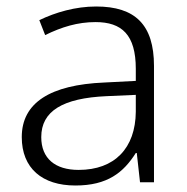

<svg xmlns="http://www.w3.org/2000/svg" viewBox="-20 -561 576 591"><path d="M276 -541C212 -541 151 -523 101 -499L119 -453C170 -478 219 -493 274 -493C355 -493 398 -454 398 -349V-312L301 -307C135 -300 47 -245 47 -139C47 -43 110 10 212 10C311 10 360 -30 398 -90H401L411 0H454V-358C454 -485 396 -541 276 -541ZM308 -265 398 -269V-217C397 -105 333 -38 222 -38C150 -38 107 -73 107 -139C107 -219 173 -259 308 -265Z"/></svg>

Font: Noto Sans Myanmar UI Light
Style: Regular
Weight: 300
Designer: Monotype Design Team
Foundry: Monotype Imaging Inc.
Version: Version 2.103